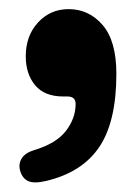

<svg xmlns="http://www.w3.org/2000/svg" viewBox="-20 -202 298 410"><path d="M115 4Q75 4 55 -20Q35 -44 35 -82Q35 -125.5 61.2 -154Q87.5 -182.5 126.5 -182.5Q170 -182.5 199.2 -148.5Q228.5 -114.5 228.5 -44.5Q228.5 58 191.8 112.2Q155 166.5 78 184.5Q52 190.5 39.8 184.5Q27.5 178.5 23 162.5Q19 148.5 26.2 136.5Q33.5 124.5 53 118.5Q100 104.5 120.8 77.5Q141.5 50.5 141.5 20Q141.5 4 124 4Z"/></svg>

Font: Fraunces 144pt SuperSoft
Style: Bold
Weight: 700
Version: Version 1.000;[b76b70a41]